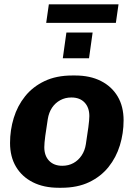

<svg xmlns="http://www.w3.org/2000/svg" viewBox="-20 -878 640 908"><path d="M257.5 10Q187 10 135.5 -16Q84 -42 55.8 -89.2Q27.5 -136.5 27.5 -202Q27.5 -263 45 -320.2Q62.5 -377.5 98.8 -422.8Q135 -468 190.8 -494.5Q246.5 -521 322 -521H335.5Q406 -521 457.2 -495Q508.5 -469 536.5 -421.8Q564.5 -374.5 564.5 -309Q564.5 -248 547 -190.8Q529.5 -133.5 493.2 -88.2Q457 -43 401.5 -16.5Q346 10 270 10ZM274.5 -94Q304 -94 327.2 -106.8Q350.5 -119.5 366 -142.8Q381.5 -166 386 -196Q393 -240.5 397.8 -275.8Q402.5 -311 402.5 -329Q402.5 -369.5 380 -393.2Q357.5 -417 317.5 -417Q288.5 -417 265 -404.2Q241.5 -391.5 226.2 -368.8Q211 -346 206 -315Q199 -271 194.2 -235.8Q189.5 -200.5 189.5 -182Q189.5 -141.5 212.2 -117.8Q235 -94 274.5 -94ZM198.5 -770 211 -857.5H540.5L528 -770ZM277 -602.5 294 -724H418L401 -602.5Z"/></svg>

Font: Chivo Medium
Style: Italic
Weight: 500
Italic angle: -8.05°
Designer: Hector Gatti
Foundry: Omnibus-Type
Version: Version 2.002